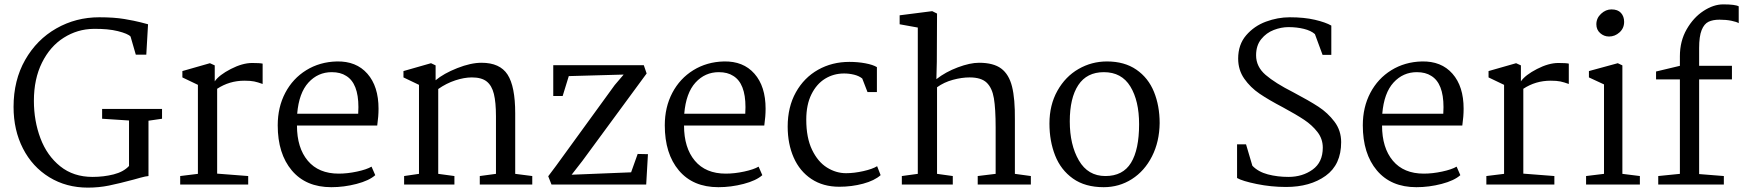

<svg xmlns="http://www.w3.org/2000/svg" viewBox="-20 -844 7971 878"><path d="M657 -733 649 -594H601L577 -677Q565 -690 519.5 -701.5Q474 -713 407 -712Q334 -711 271.5 -671.5Q209 -632 172 -557.5Q135 -483 135 -383Q135 -291 165 -211.5Q195 -132 255.5 -83.5Q316 -35 403 -35Q454 -35 499.5 -46.5Q545 -58 570 -85V-293L447 -301V-346H721V-301L659 -292V-39Q646 -38 622.5 -31.5Q599 -25 592 -23Q525 -5 478.5 4.5Q432 14 382 14Q283 14 205.5 -33.5Q128 -81 85 -165Q42 -249 42 -355Q42 -477 95 -570Q148 -663 237.5 -714Q327 -765 434 -765Q502 -765 549 -757Q596 -749 623 -742Q650 -735 657 -733Z M885 -49V-456L814 -490V-519L940 -555L962 -545V-472Q982 -501 1035.5 -528.5Q1089 -556 1133 -556Q1169 -556 1181 -553V-460Q1159 -468 1142.5 -471.5Q1126 -475 1098 -475Q1029 -475 973 -438V-50L1115 -39V0H804V-39Z M1711 -347Q1711 -312 1705 -270H1338Q1338 -168 1387.5 -109Q1437 -50 1529 -50Q1569 -50 1613 -59.5Q1657 -69 1679 -82L1696 -43Q1668 -18 1610.5 -3Q1553 12 1495 12Q1379 12 1314.5 -64.5Q1250 -141 1250 -271Q1250 -354 1284.5 -419.5Q1319 -485 1380.5 -523Q1442 -561 1520 -563Q1609 -565 1660 -507Q1711 -449 1711 -347ZM1339 -324H1618Q1619 -334 1619 -354Q1619 -463 1563 -497Q1537 -514 1497 -514Q1434 -514 1390.5 -466.5Q1347 -419 1339 -324Z M1896 -49V-456L1825 -490V-519L1951 -555L1972 -545V-477Q2009 -508 2071 -532.5Q2133 -557 2182 -557Q2266 -557 2301 -503Q2336 -449 2336 -326V-49L2414 -39V0H2174V-39L2248 -49V-312Q2248 -376 2238.5 -414.5Q2229 -453 2205.5 -471.5Q2182 -490 2138 -490Q2103 -490 2062 -476.5Q2021 -463 1984 -437V-49L2058 -39V0H1828V-39Z M2937 -508 2643 -108 2594 -45 2866 -56 2896 -140 2943 -139 2935 0H2502L2487 -38L2523 -86L2791 -455L2832 -503L2581 -496L2553 -405H2510V-546H2924Z M3481 -347Q3481 -312 3475 -270H3108Q3108 -168 3157.5 -109Q3207 -50 3299 -50Q3339 -50 3383 -59.5Q3427 -69 3449 -82L3466 -43Q3438 -18 3380.5 -3Q3323 12 3265 12Q3149 12 3084.5 -64.5Q3020 -141 3020 -271Q3020 -354 3054.5 -419.5Q3089 -485 3150.5 -523Q3212 -561 3290 -563Q3379 -565 3430 -507Q3481 -449 3481 -347ZM3109 -324H3388Q3389 -334 3389 -354Q3389 -463 3333 -497Q3307 -514 3267 -514Q3204 -514 3160.5 -466.5Q3117 -419 3109 -324Z M3990 -537V-423H3947L3923 -485Q3908 -497 3885.5 -502.5Q3863 -508 3840 -508Q3792 -508 3753 -484Q3714 -460 3690.5 -412.5Q3667 -365 3667 -297Q3667 -214 3693.5 -159Q3720 -104 3761.5 -78Q3803 -52 3849 -52Q3886 -52 3928 -61.5Q3970 -71 3991 -84L4007 -43Q3979 -18 3927 -4Q3875 10 3818 10Q3744 10 3690.5 -25.5Q3637 -61 3609.5 -123.5Q3582 -186 3582 -265Q3582 -355 3619.5 -422Q3657 -489 3721 -525Q3785 -561 3864 -561Q3903 -561 3937.5 -554.5Q3972 -548 3990 -537Z M4177 -49V-718L4094 -733V-774L4243 -793L4265 -782L4264 -561L4262 -482Q4304 -515 4360 -536Q4416 -557 4457 -557Q4523 -557 4558.5 -530.5Q4594 -504 4608 -448Q4622 -392 4621 -296V-49L4694 -39V0H4451V-39L4533 -49V-260Q4533 -347 4525 -394.5Q4517 -442 4492 -466Q4467 -490 4414 -490Q4378 -490 4337.5 -479Q4297 -468 4265 -445V-49L4337 -39V0H4104V-39Z M5283 -281Q5282 -196 5248 -129Q5214 -62 5156 -25Q5098 12 5027 12Q4942 12 4886.5 -27.5Q4831 -67 4805 -133Q4779 -199 4779 -279Q4779 -364 4815.5 -429Q4852 -494 4912 -528.5Q4972 -563 5042 -563Q5122 -563 5176.5 -525.5Q5231 -488 5257 -424Q5283 -360 5283 -281ZM4872 -289Q4872 -182 4913.5 -110.5Q4955 -39 5035 -39Q5115 -39 5152 -99.5Q5189 -160 5189 -276Q5189 -383 5149 -448.5Q5109 -514 5028 -514Q4950 -514 4911 -455Q4872 -396 4872 -289Z M5637 -30V-184H5678L5707 -86Q5734 -58 5778 -46.5Q5822 -35 5872 -35Q5936 -35 5982.5 -68.5Q6029 -102 6029 -169Q6029 -209 6004.5 -240.5Q5980 -272 5944 -296Q5908 -320 5847 -353Q5782 -387 5740 -415.5Q5698 -444 5670 -484Q5642 -524 5642 -576Q5642 -640 5678.5 -682.5Q5715 -725 5769 -745Q5823 -765 5878 -765Q5944 -765 5993 -753.5Q6042 -742 6068 -727V-593H6028L5993 -688Q5975 -704 5942.5 -712Q5910 -720 5872 -720Q5839 -720 5805 -707Q5771 -694 5747.5 -665Q5724 -636 5724 -591Q5724 -539 5767.5 -501.5Q5811 -464 5894 -422Q5966 -384 6009 -356Q6052 -328 6082.5 -287.5Q6113 -247 6113 -194Q6113 -91 6042 -40Q5971 11 5861 11Q5793 11 5727 -2.5Q5661 -16 5637 -30Z M6673 -347Q6673 -312 6667 -270H6300Q6300 -168 6349.5 -109Q6399 -50 6491 -50Q6531 -50 6575 -59.5Q6619 -69 6641 -82L6658 -43Q6630 -18 6572.5 -3Q6515 12 6457 12Q6341 12 6276.5 -64.5Q6212 -141 6212 -271Q6212 -354 6246.5 -419.5Q6281 -485 6342.5 -523Q6404 -561 6482 -563Q6571 -565 6622 -507Q6673 -449 6673 -347ZM6301 -324H6580Q6581 -334 6581 -354Q6581 -463 6525 -497Q6499 -514 6459 -514Q6396 -514 6352.5 -466.5Q6309 -419 6301 -324Z M6858 -49V-456L6787 -490V-519L6913 -555L6935 -545V-472Q6955 -501 7008.5 -528.5Q7062 -556 7106 -556Q7142 -556 7154 -553V-460Q7132 -468 7115.5 -471.5Q7099 -475 7071 -475Q7002 -475 6946 -438V-50L7088 -39V0H6777V-39Z M7407 -744Q7407 -715 7386 -696Q7365 -677 7338 -677Q7315 -677 7297.5 -692.5Q7280 -708 7280 -733Q7280 -761 7301.5 -781Q7323 -801 7349 -801Q7378 -801 7392.5 -785Q7407 -769 7407 -744ZM7399 -545V-49L7479 -39V0H7233V-39L7315 -49V-458L7246 -490V-519L7378 -555Z M7662 -49V-481H7553V-517L7662 -543V-587Q7662 -656 7693 -710Q7724 -764 7770 -794Q7816 -824 7860 -824Q7915 -824 7931 -815V-738Q7922 -744 7898 -749Q7874 -754 7843 -754Q7813 -754 7793 -744.5Q7773 -735 7761.5 -706.5Q7750 -678 7750 -624V-543H7900V-481H7750V-48L7863 -39V0H7563V-39Z"/></svg>

Font: Grenzecho Serif
Style: Serif-Regular
Weight: 400
Designer: Dan Reynolds
Foundry: Dan Reynolds
Version: Version 1.001; ttfautohint (v1.1) -l 5 -r 5 -G 72 -x 0 -D la